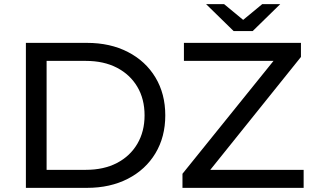

<svg xmlns="http://www.w3.org/2000/svg" viewBox="-20 -907 1514 927"><path d="M105 0V-700H400Q512 -700 597.5 -656Q683 -612 730.5 -533Q778 -454 778 -350Q778 -246 730.5 -167Q683 -88 597.5 -44Q512 0 400 0ZM205 -87H394Q481 -87 544.5 -120Q608 -153 643 -212.5Q678 -272 678 -350Q678 -429 643 -488Q608 -547 544.5 -580Q481 -613 394 -613H205ZM861 0V-68L1332 -652L1343 -613H868V-700H1433V-632L964 -48L952 -87H1446V0ZM1108 -757 975 -887H1062L1194 -778H1114L1246 -887H1333L1200 -757Z"/></svg>

Font: Montserrat Thin Medium
Style: Regular
Weight: 500
Version: Version 9.000